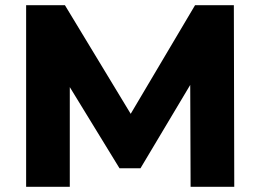

<svg xmlns="http://www.w3.org/2000/svg" viewBox="-20 -720 1003 740"><path d="M80.7 -700H230.2L523.6 -215.4H444.7L731.8 -700H881.3L882.9 0H714.6L713 -442.7H743L521.4 -71.4H440.6L213.2 -442.7H249V0H80.7Z"/></svg>

Font: iiserrat Thin
Style: Regular
Weight: 100
Designer: Akira Ohta
Foundry: Akira Ohta
Version: Version 1.200;Glyphs 3.3.1 (3343)